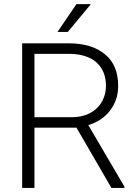

<svg xmlns="http://www.w3.org/2000/svg" viewBox="-20 -924 675 944"><path d="M591.8 0V-6.3L414.1 -309.1C458 -321.8 493.7 -345.2 520.5 -379.9C547.4 -414.1 561 -454.6 561 -502C561 -569.8 539.6 -621.6 496.1 -657.2C452.6 -692.9 393.6 -710.9 319.8 -710.9H88.9V0H149.4V-296.4H356L527.8 0ZM319.8 -659.2C437 -659.2 501 -599.1 501 -502C501 -421.4 444.3 -347.7 333.5 -347.7H149.4V-659.2ZM313.5 -767.1 426.8 -903.8H356L262.7 -767.1Z"/></svg>

Font: Vazirmatn ExtraLight
Style: Regular
Weight: 200
Designer: Saber Rastikerdar
Foundry: Saber Rastikerdar
Version: Version 33.003